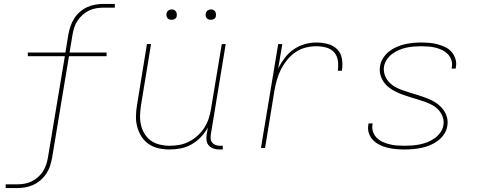

<svg xmlns="http://www.w3.org/2000/svg" viewBox="-20 -755 2440 980"><path d="M9 205V186H66Q84 186 103 183Q122 180 140 171.5Q158 163 173.5 149.5Q189 136 199.5 119.5Q210 103 216 84.5Q222 66 225 47L311 -468H122V-487H314L329 -580Q333 -601 340 -621.5Q347 -642 359 -661Q371 -680 388.5 -695Q406 -710 426 -719Q446 -728 467.5 -731.5Q489 -735 510 -735H566V-716H510Q491 -716 472 -713Q453 -710 435 -701.5Q417 -693 402 -679.5Q387 -666 376 -649.5Q365 -633 359 -614.5Q353 -596 350 -577L335 -487H524V-468H332L246 50Q242 71 235.5 91.5Q229 112 216.5 131Q204 150 186.5 165Q169 180 149 189Q129 198 107.5 201.5Q86 205 66 205Z M845 8Q816 8 788 1.5Q760 -5 738 -20.5Q716 -36 701.5 -59Q687 -82 680 -109Q673 -136 674 -165Q675 -194 680 -223L730 -530H751L700 -220Q696 -194 695 -168Q694 -142 699.5 -117.5Q705 -93 718 -72Q731 -51 750.5 -37Q770 -23 795 -17Q820 -11 846 -11Q871 -11 896 -15.5Q921 -20 944.5 -32Q968 -44 988 -62Q1008 -80 1022.5 -102.5Q1037 -125 1045 -149.5Q1053 -174 1057 -199L1112 -530H1132L1056 -68Q1054 -56 1055.5 -45Q1057 -34 1064 -26Q1071 -18 1081.5 -14.5Q1092 -11 1103 -11H1117V8H1100Q1085 8 1070.5 3.5Q1056 -1 1046.5 -11.5Q1037 -22 1034.5 -37Q1032 -52 1035 -68L1041 -104Q1026 -77 1005 -55Q984 -33 957.5 -18Q931 -3 902 2.5Q873 8 845 8ZM1056 -654Q1050 -654 1044 -656Q1038 -658 1034.5 -663Q1031 -668 1030 -674Q1029 -680 1030 -686Q1031 -691 1033.5 -695Q1036 -699 1039.5 -701.5Q1043 -704 1047.5 -705.5Q1052 -707 1056 -707Q1063 -707 1068.5 -704.5Q1074 -702 1077.5 -697Q1081 -692 1082 -686Q1083 -680 1082 -674Q1082 -669 1079.5 -665Q1077 -661 1073 -658.5Q1069 -656 1065 -655Q1061 -654 1056 -654ZM856 -654Q850 -654 844 -656Q838 -658 834.5 -663Q831 -668 830 -674Q829 -680 830 -686Q831 -691 833.5 -695Q836 -699 839.5 -701.5Q843 -704 847.5 -705.5Q852 -707 856 -707Q863 -707 868.5 -704.5Q874 -702 877.5 -697Q881 -692 882 -686Q883 -680 882 -674Q882 -669 879.5 -665Q877 -661 873 -658.5Q869 -656 865 -655Q861 -654 856 -654Z M1312 0 1400 -530H1421L1400 -406Q1414 -434 1433.5 -459.5Q1453 -485 1479 -503Q1505 -521 1535 -529.5Q1565 -538 1594 -538Q1624 -538 1653 -530.5Q1682 -523 1701.5 -503Q1721 -483 1725.5 -453.5Q1730 -424 1725 -394H1704Q1708 -420 1704.5 -445.5Q1701 -471 1685 -488.5Q1669 -506 1644.5 -512.5Q1620 -519 1594 -519Q1567 -519 1539.5 -512Q1512 -505 1488 -488.5Q1464 -472 1445.5 -449Q1427 -426 1414 -400.5Q1401 -375 1393.5 -348Q1386 -321 1381 -294L1333 0Z M2045 8Q2023 8 2001 6Q1979 4 1958 -1Q1937 -6 1918 -15.5Q1899 -25 1884.5 -39.5Q1870 -54 1863 -74.5Q1856 -95 1860 -117Q1860 -119 1860.5 -121Q1861 -123 1861 -125H1882Q1882 -123 1881.5 -121.5Q1881 -120 1881 -118Q1878 -99 1884.5 -81Q1891 -63 1904 -50.5Q1917 -38 1933.5 -30.5Q1950 -23 1968.5 -18.5Q1987 -14 2006.5 -12.5Q2026 -11 2045 -11Q2064 -11 2083.5 -12.5Q2103 -14 2123 -18Q2143 -22 2162 -29.5Q2181 -37 2198 -49Q2215 -61 2227.5 -78.5Q2240 -96 2243 -115Q2247 -137 2240 -157Q2233 -177 2220 -192Q2207 -207 2189.5 -217Q2172 -227 2152.5 -234Q2133 -241 2113.5 -247Q2094 -253 2074 -259Q2054 -265 2035 -272Q2016 -279 1998 -288Q1980 -297 1964 -309.5Q1948 -322 1937 -339Q1926 -356 1921 -376Q1916 -396 1920 -418Q1923 -439 1935.5 -458.5Q1948 -478 1965.5 -492Q1983 -506 2003.5 -515Q2024 -524 2045.5 -529Q2067 -534 2088 -536Q2109 -538 2130 -538Q2152 -538 2173.5 -536Q2195 -534 2215 -528.5Q2235 -523 2253.5 -514Q2272 -505 2285 -490Q2298 -475 2304.5 -454.5Q2311 -434 2307 -413Q2307 -411 2306.5 -409Q2306 -407 2306 -405H2285Q2286 -407 2286 -408.5Q2286 -410 2286 -412Q2290 -430 2284 -448Q2278 -466 2266 -478.5Q2254 -491 2238 -499Q2222 -507 2204 -511.5Q2186 -516 2167.5 -517.5Q2149 -519 2130 -519Q2111 -519 2092.5 -517.5Q2074 -516 2055 -512Q2036 -508 2017 -500Q1998 -492 1982 -480Q1966 -468 1954.5 -451Q1943 -434 1940 -415Q1937 -393 1943.5 -373.5Q1950 -354 1963 -339Q1976 -324 1993.5 -313.5Q2011 -303 2030.5 -296Q2050 -289 2069.5 -283Q2089 -277 2108.5 -271Q2128 -265 2147.5 -258Q2167 -251 2185 -242Q2203 -233 2218.5 -220.5Q2234 -208 2245.5 -191Q2257 -174 2262 -154Q2267 -134 2263 -112Q2260 -90 2247 -70.5Q2234 -51 2215.5 -37Q2197 -23 2175.5 -14Q2154 -5 2132 -0.5Q2110 4 2088.5 6Q2067 8 2045 8Z"/></svg>

Font: Iosevka Curly Thin Extended
Style: Italic
Weight: 100
Width: 7
Italic angle: -9°
Monospace: yes
Designer: Belleve Invis
Foundry: Belleve Invis
Version: Version 11.1.0; ttfautohint (v1.8.3)